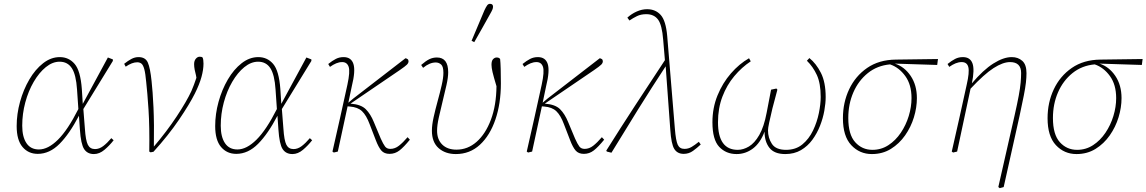

<svg xmlns="http://www.w3.org/2000/svg" viewBox="-20 -791 5983 1002"><path d="M96 -135Q96 -77 118 -44Q140 -11 183 -11Q231 -11 282.5 -62Q334 -113 389 -222L382 -324Q377 -401 355 -435Q333 -469 291 -469Q254 -469 219 -440.5Q184 -412 156 -364Q128 -316 112 -256.5Q96 -197 96 -135ZM177 12Q128 12 97.5 -24Q67 -60 67 -133Q67 -196 84.5 -259.5Q102 -323 133 -376Q164 -429 205 -461Q246 -493 292 -493Q339 -493 369.5 -457.5Q400 -422 407 -327L412 -249L543 -491L569 -481V-473L415 -222L423 -120Q427 -58 438.5 -35.5Q450 -13 476 -13Q498 -13 518.5 -28.5Q539 -44 561 -70L573 -59Q552 -32 525.5 -9.5Q499 13 470 13Q436 13 419 -13Q402 -39 397 -115L392 -187Q343 -93 291 -40.5Q239 12 177 12Z M759 0Q761 -129 755 -219.5Q749 -310 743 -363Q739 -408 733 -430Q727 -452 718 -459Q709 -466 696 -466Q669 -466 636 -443L628 -458Q648 -474 666 -483.5Q684 -493 703 -493Q739 -493 751.5 -464.5Q764 -436 771 -368Q777 -316 781 -230.5Q785 -145 783 -26Q851 -106 902.5 -184Q954 -262 979 -316Q992 -346 1005 -385L1003 -397Q999 -411 996 -427Q993 -443 993 -456Q993 -474 1002 -484.5Q1011 -495 1022 -495Q1033 -495 1037 -491Q1042 -482 1042 -459Q1042 -428 1031.5 -389.5Q1021 -351 997 -303Q969 -247 914 -166Q859 -85 781 1L766 4Z M1132 -135Q1132 -77 1154 -44Q1176 -11 1219 -11Q1267 -11 1318.5 -62Q1370 -113 1425 -222L1418 -324Q1413 -401 1391 -435Q1369 -469 1327 -469Q1290 -469 1255 -440.5Q1220 -412 1192 -364Q1164 -316 1148 -256.5Q1132 -197 1132 -135ZM1213 12Q1164 12 1133.5 -24Q1103 -60 1103 -133Q1103 -196 1120.5 -259.5Q1138 -323 1169 -376Q1200 -429 1241 -461Q1282 -493 1328 -493Q1375 -493 1405.5 -457.5Q1436 -422 1443 -327L1448 -249L1579 -491L1605 -481V-473L1451 -222L1459 -120Q1463 -58 1474.5 -35.5Q1486 -13 1512 -13Q1534 -13 1554.5 -28.5Q1575 -44 1597 -70L1609 -59Q1588 -32 1561.5 -9.5Q1535 13 1506 13Q1472 13 1455 -13Q1438 -39 1433 -115L1428 -187Q1379 -93 1327 -40.5Q1275 12 1213 12Z M1715 0Q1735 -87 1754.5 -174.5Q1774 -262 1793 -349Q1808 -418 1799.5 -442.5Q1791 -467 1766 -467Q1750 -467 1734.5 -460.5Q1719 -454 1702 -442L1693 -457Q1714 -474 1732.5 -483.5Q1751 -493 1773 -493Q1813 -493 1824.5 -457Q1836 -421 1816 -341L1798 -255L1824 -277L2096 -487Q2102 -486 2107 -482.5Q2112 -479 2112 -471Q2112 -462 2103.5 -453.5Q2095 -445 2066 -425L1809 -250H1810Q1864 -246 1889 -221Q1914 -196 1931 -154L1967 -68Q1980 -39 1989.5 -26.5Q1999 -14 2017 -14Q2041 -14 2062 -30.5Q2083 -47 2107 -75L2119 -62Q2088 -24 2065 -6Q2042 12 2013 12Q1985 12 1970 -5.5Q1955 -23 1941 -60L1909 -143Q1892 -189 1869.5 -210.5Q1847 -232 1806 -235L1794 -236L1743 0L1722 5Z M2359 13Q2304 13 2269 -18Q2234 -49 2234 -109Q2234 -139 2243 -179.5Q2252 -220 2264 -263.5Q2276 -307 2285 -346Q2294 -385 2294 -411Q2294 -444 2282 -454.5Q2270 -465 2254 -465Q2222 -465 2188 -437L2178 -452Q2202 -473 2220.5 -482Q2239 -491 2260 -491Q2319 -491 2319 -414Q2319 -387 2310 -347Q2301 -307 2290 -262.5Q2279 -218 2270 -177.5Q2261 -137 2261 -109Q2261 -63 2288 -36.5Q2315 -10 2362 -10Q2421 -10 2467.5 -51Q2514 -92 2542 -166.5Q2570 -241 2571 -341Q2556 -391 2550.5 -414.5Q2545 -438 2545 -453Q2545 -474 2553.5 -482.5Q2562 -491 2572 -491Q2585 -491 2590 -483Q2592 -467 2593 -431Q2594 -395 2594 -356Q2594 -251 2565.5 -167.5Q2537 -84 2484.5 -35.5Q2432 13 2359 13ZM2441 -578Q2458 -618 2474.5 -657.5Q2491 -697 2508 -737Q2516 -754 2522 -762.5Q2528 -771 2537 -771Q2553 -771 2553 -756Q2553 -749 2549.5 -740.5Q2546 -732 2535 -713Q2515 -677 2495 -641.5Q2475 -606 2455 -571Z M2729 0Q2749 -87 2768.5 -174.5Q2788 -262 2807 -349Q2822 -418 2813.5 -442.5Q2805 -467 2780 -467Q2764 -467 2748.5 -460.5Q2733 -454 2716 -442L2707 -457Q2728 -474 2746.5 -483.5Q2765 -493 2787 -493Q2827 -493 2838.5 -457Q2850 -421 2830 -341L2812 -255L2838 -277L3110 -487Q3116 -486 3121 -482.5Q3126 -479 3126 -471Q3126 -462 3117.5 -453.5Q3109 -445 3080 -425L2823 -250H2824Q2878 -246 2903 -221Q2928 -196 2945 -154L2981 -68Q2994 -39 3003.5 -26.5Q3013 -14 3031 -14Q3055 -14 3076 -30.5Q3097 -47 3121 -75L3133 -62Q3102 -24 3079 -6Q3056 12 3027 12Q2999 12 2984 -5.5Q2969 -23 2955 -60L2923 -143Q2906 -189 2883.5 -210.5Q2861 -232 2820 -235L2808 -236L2757 0L2736 5Z M3548 12Q3515 12 3499 -13.5Q3483 -39 3478 -115L3454 -445Q3381 -334 3311 -221.5Q3241 -109 3171 6L3147 0L3144 -5Q3218 -123 3295 -241Q3372 -359 3450 -477L3441 -583Q3435 -661 3414 -689Q3393 -717 3353 -717Q3325 -717 3304.5 -707Q3284 -697 3265 -684L3254 -699Q3276 -719 3303 -731Q3330 -743 3357 -743Q3401 -743 3428 -713Q3455 -683 3462 -603L3502 -119Q3507 -57 3517 -35.5Q3527 -14 3552 -14Q3572 -14 3589 -24Q3606 -34 3627 -51L3637 -37Q3618 -19 3596.5 -3.5Q3575 12 3548 12Z M3824 13Q3769 13 3733.5 -24.5Q3698 -62 3698 -153Q3698 -228 3724.5 -293Q3751 -358 3794.5 -408Q3838 -458 3889 -487L3898 -471Q3851 -440 3812 -393.5Q3773 -347 3750 -286.5Q3727 -226 3727 -153Q3727 -9 3830 -9Q3859 -9 3888.5 -26.5Q3918 -44 3942.5 -86.5Q3967 -129 3981 -203L4004 -323L4032 -329L4037 -323L4011 -225Q4000 -179 3994 -150.5Q3988 -122 3988 -111Q3988 -71 4008.5 -40Q4029 -9 4082 -9Q4133 -9 4167.5 -37.5Q4202 -66 4223 -110Q4244 -154 4253.5 -201Q4263 -248 4263 -285Q4263 -356 4243 -399.5Q4223 -443 4191 -474L4204 -488Q4239 -460 4264 -411Q4289 -362 4289 -284Q4289 -253 4282 -213.5Q4275 -174 4259.5 -134.5Q4244 -95 4219.5 -61.5Q4195 -28 4160 -7.5Q4125 13 4078 13Q4021 13 3995.5 -19.5Q3970 -52 3970 -104Q3948 -45 3909.5 -16Q3871 13 3824 13Z M4530 13Q4466 13 4422.5 -33.5Q4379 -80 4379 -174Q4379 -256 4411.5 -325Q4444 -394 4505.5 -436.5Q4567 -479 4655 -480L4875 -483L4871 -452L4650 -459Q4700 -443 4732.5 -395Q4765 -347 4765 -279Q4765 -230 4749.5 -179Q4734 -128 4703.5 -84.5Q4673 -41 4629.5 -14Q4586 13 4530 13ZM4407 -175Q4407 -89 4443 -49Q4479 -9 4533 -9Q4579 -9 4616.5 -33.5Q4654 -58 4681 -98Q4708 -138 4722.5 -185.5Q4737 -233 4737 -279Q4737 -349 4704.5 -394Q4672 -439 4625 -455Q4558 -449 4509 -409.5Q4460 -370 4433.5 -309Q4407 -248 4407 -175Z M4947 0Q4967 -87 4986.5 -174.5Q5006 -262 5025 -349Q5040 -414 5033.5 -440.5Q5027 -467 4999 -467Q4983 -467 4967 -460.5Q4951 -454 4934 -442L4925 -457Q4946 -474 4964.5 -483.5Q4983 -493 5005 -493Q5043 -493 5055 -460.5Q5067 -428 5052 -356Q5111 -426 5164 -459.5Q5217 -493 5260 -493Q5293 -493 5315 -473.5Q5337 -454 5337 -409Q5337 -387 5334 -360Q5331 -333 5323 -292.5Q5315 -252 5301 -187L5218 185L5197 191L5190 185L5275 -189Q5289 -251 5296.5 -291.5Q5304 -332 5306.5 -360Q5309 -388 5309 -410Q5309 -467 5251 -467Q5214 -467 5165 -435.5Q5116 -404 5045 -328L4975 0L4954 5Z M5598 13Q5534 13 5490.5 -33.5Q5447 -80 5447 -174Q5447 -256 5479.5 -325Q5512 -394 5573.5 -436.5Q5635 -479 5723 -480L5943 -483L5939 -452L5718 -459Q5768 -443 5800.5 -395Q5833 -347 5833 -279Q5833 -230 5817.5 -179Q5802 -128 5771.5 -84.5Q5741 -41 5697.5 -14Q5654 13 5598 13ZM5475 -175Q5475 -89 5511 -49Q5547 -9 5601 -9Q5647 -9 5684.5 -33.5Q5722 -58 5749 -98Q5776 -138 5790.5 -185.5Q5805 -233 5805 -279Q5805 -349 5772.5 -394Q5740 -439 5693 -455Q5626 -449 5577 -409.5Q5528 -370 5501.5 -309Q5475 -248 5475 -175Z"/></svg>

Font: Source Serif 4 SmText ExtraLight
Style: Italic
Weight: 200
Italic angle: -12°
Designer: Frank Grießhammer
Foundry: Adobe
Version: Version 4.005;hotconv 1.1.0;makeotfexe 2.6.0